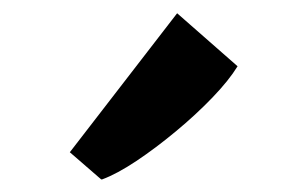

<svg xmlns="http://www.w3.org/2000/svg" viewBox="-20 -902 476 297"><path d="M136.5 -624.5 88 -666.5 254 -881.5 347.5 -799.5Q334 -777.5 308.5 -751Q283 -724.5 252 -698.8Q221 -673 191 -653Q161 -633 138 -624.5Z"/></svg>

Font: Merriweather 36pt ExtraBold
Style: Regular
Weight: 800
Designer: Eben Sorkin
Foundry: Eben Sorkin
Version: Version 2.100